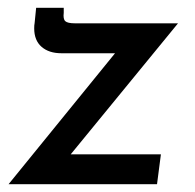

<svg xmlns="http://www.w3.org/2000/svg" viewBox="-20 -474 503 494"><path d="M162 -77H394L384 0H2L276 -337H138Q106 -337 87 -353.5Q68 -370 68 -401Q68 -410 69 -414L73 -454H144V-441Q142 -425 148 -419.5Q154 -414 173 -414H438Z"/></svg>

Font: Josefin Sans
Style: Italic
Weight: 400
Italic angle: -7°
Designer: Santiago Orozco
Foundry: Typemade
Version: Version 2.000